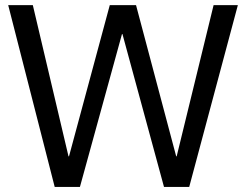

<svg xmlns="http://www.w3.org/2000/svg" viewBox="-20 -734 966 754"><path d="M624 0 460.9 -600.1H459L293.9 0H194.8L12.2 -713.9H108.9L249 -120.1H251L411.1 -713.9H514.2L671.9 -120.1H673.8L818.8 -713.9H914.1L723.1 0Z"/></svg>

Font: XB Khoramshahr
Style: Regular
Weight: 400
Designer: Behnam
Foundry: Irmug
Version: Version 8.005 2009